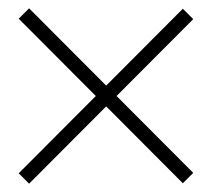

<svg xmlns="http://www.w3.org/2000/svg" viewBox="-20 -551 510 462"><path d="M25 -134 420 -530 445 -505 50 -109ZM50 -531 445 -135 420 -110 25 -506Z"/></svg>

Font: Brygada 1918 Medium
Style: Regular
Weight: 500
Designer: Mateusz Machalski | Borys Kosmynka | Przemek Hoffer
Foundry: NIEPODLEGLA 2018
Version: Version 3.006